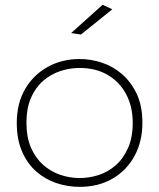

<svg xmlns="http://www.w3.org/2000/svg" viewBox="-20 -762 650 784"><path d="M305 1Q256 1 210 -14.5Q164 -30 127.8 -62Q91.5 -94 70 -143.5Q48.5 -193 48.5 -260.5Q48.5 -340.5 83 -399Q117.5 -457.5 175.5 -489.2Q233.5 -521 305 -521Q350 -521 395 -506.5Q440 -492 477.5 -460Q515 -428 539.5 -376.5Q561.5 -327 561.5 -260.5Q561.5 -185 529.8 -126Q498 -67 440.2 -33Q382.5 1 305 1ZM305 -35Q344.5 -35 382.5 -47.2Q420.5 -59.5 451.8 -86.5Q483 -113.5 502.5 -157Q522 -200.5 522 -260.5Q522 -326 495.5 -376.5Q469 -427 420.2 -455.8Q371.5 -484.5 305 -484.5Q265 -484.5 226.2 -471.8Q187.5 -459 156.2 -432Q125 -405 106.5 -362.5Q88 -320 88 -260.5Q88 -201.5 106.5 -159Q125 -116.5 156 -89Q187 -61.5 225.8 -48.2Q264.5 -35 305 -35ZM310.5 -621 270.5 -627 399 -742.5 438.5 -724Z"/></svg>

Font: Argentum Novus ExtraLight
Style: Regular
Weight: 250
Designer: Julieta Ulanovsky (font) & Cristiano Sobral (main changes)
Foundry: Julieta Ulanovsky (font) & Cristiano Sobral (main changes)
Version: Version 3.00;November 27, 2020;FontCreator 13.0.0.2655 64-bi